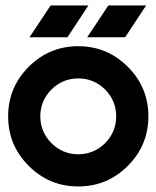

<svg xmlns="http://www.w3.org/2000/svg" viewBox="-20 -668 572 702"><path d="M165 -647.9H303.2L226.6 -531.7H87.9ZM376 -647.9H514.2L437.5 -531.7H298.8ZM85 -423.8Q160.2 -499 266.1 -499Q372.1 -499 447.3 -423.8Q522.5 -348.6 522.5 -242.7Q522.5 -136.7 447.3 -61.5Q372.1 13.7 266.1 13.7Q160.2 13.7 85 -61.5Q9.8 -136.7 9.8 -242.7Q9.8 -348.6 85 -423.8ZM168 -340.8Q127.4 -299.3 127.4 -242.7Q127.4 -186 168 -144.5Q209.5 -104 266.1 -104Q322.8 -104 364.3 -144.5Q404.8 -186 404.8 -242.7Q404.8 -299.3 364.3 -340.8Q322.8 -381.3 266.1 -381.3Q209.5 -381.3 168 -340.8Z"/></svg>

Font: Sangha Kali
Style: Regular
Weight: 400
Designer: Seslavinskaya Anna
Foundry: Popkern
Version: Version 2.000;PS 002.000;hotconv 1.0.88;makeotf.lib2.5.64775